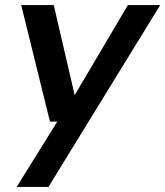

<svg xmlns="http://www.w3.org/2000/svg" viewBox="-20 -521 655 761"><path d="M46 220 207 -39H178L64 -501H193L276 -144L487 -501H615L172 220Z"/></svg>

Font: DM Sans 18pt SemiBold
Style: Italic
Weight: 600
Italic angle: -10°
Designer: Colophon Foundry, Jonny Pinhorn
Foundry: Colophon Foundry
Version: Version 4.004;gftools[0.9.30]